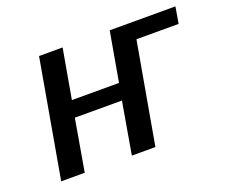

<svg xmlns="http://www.w3.org/2000/svg" viewBox="-90 -633 896 766"><g transform="rotate(-20 358.5 -250.0)"><path d="M717 -500 705 -430H526L450 0H350L388 -220H188L150 0H50L138 -500H238L201 -290H401L438 -500Z"/></g></svg>

Font: Scada
Style: Italic
Weight: 400
Italic angle: -10°
Designer: Jovanny Lemonad
Foundry: Jovanny Lemonad
Version: Version 4.100;PS 004.100;hotconv 1.0.88;makeotf.lib2.5.64775